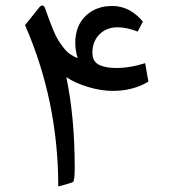

<svg xmlns="http://www.w3.org/2000/svg" viewBox="-20 -681 621 700"><path d="M408.7 -581.5Q368.2 -581.5 342.5 -555.7Q316.9 -529.8 316.9 -488.3Q316.9 -471.2 324 -460Q331.1 -448.7 344.7 -443.1Q358.4 -437.5 373 -435.3Q387.7 -433.1 407.2 -433.1Q453.6 -433.1 509.3 -450.7L521 -383.3Q464.8 -349.6 391.1 -349.6Q348.6 -349.6 300.8 -364Q252.9 -378.4 221.7 -399.9Q252.4 -254.9 252.4 -68.4Q252.4 -27.8 247.1 -18.1Q245.1 -15.1 192.4 -1Q192.4 -312.5 71.3 -589.4L123 -653.8Q137.2 -670.9 145 -648.9Q155.3 -620.6 160.4 -606.4Q165.5 -592.3 174.8 -569.8Q184.1 -547.4 191.9 -535.2Q199.7 -522.9 210.7 -508.3Q221.7 -493.7 234.6 -484.4Q247.6 -475.1 263.2 -468.8Q254.4 -498 254.4 -524.4Q254.4 -586.4 292 -622.8Q329.6 -659.2 389.2 -659.2Q453.6 -659.2 501 -602.1L481.9 -565.9Q441.4 -581.5 408.7 -581.5Z"/></svg>

Font: Shl
Style: Regular
Weight: 400
Foundry: Saber Rastikerdar (saber.rastikerdar@gmail.com)
Version: Version 3.4.0